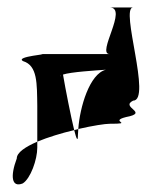

<svg xmlns="http://www.w3.org/2000/svg" viewBox="-20 -714 424 515"><path d="M25 -289C7 -241 11 -210 41 -222C62 -235 80 -286 80 -318V-334C48 -320 25 -305 25 -289ZM42 -550C81 -538 79 -490 80 -430V-334C109 -346 145 -357 179 -365C170 -402 156 -473 149 -514C170 -521 236 -525 264 -527C220 -516 194 -426 190 -368C229 -377 262 -382 274 -382C343 -382 270 -388 318 -400C382 -412 301 -426 337 -444C388 -444 301 -694 337 -694H274C325 -694 238 -569 274 -569H87C121 -569 18 -563 42 -550ZM143 -509C142 -510 142 -511 143 -512ZM179 -365C185 -341 189 -332 189 -352C189 -357 190 -362 190 -368C186 -367 183 -366 179 -365Z"/></svg>

Font: bitstorm
Style: ulcn
Weight: 400
Version: Version 0.2